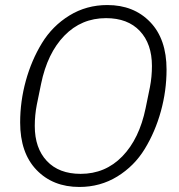

<svg xmlns="http://www.w3.org/2000/svg" viewBox="-20 -730 711 762"><path d="M295 12Q190 12 125 -55.5Q60 -123 60 -244Q60 -328 82.5 -409.5Q105 -491 146.5 -559Q188 -627 255.5 -668.5Q323 -710 406 -710Q511 -710 576 -642.5Q641 -575 641 -454Q641 -370 618.5 -288.5Q596 -207 554.5 -139Q513 -71 445.5 -29.5Q378 12 295 12ZM300 -40Q398 -40 465.5 -109.5Q533 -179 558 -301L575 -384Q583 -425 583 -468Q583 -556 535 -607Q487 -658 401 -658Q303 -658 235.5 -588.5Q168 -519 143 -397L126 -314Q118 -273 118 -230Q118 -142 166 -91Q214 -40 300 -40Z"/></svg>

Font: IBM Plex Sans Light
Style: Italic
Weight: 300
Italic angle: -11.31°
Designer: Mike Abbink, Paul van der Laan, Pieter van Rosmalen
Foundry: Bold Monday
Version: Version 3.0